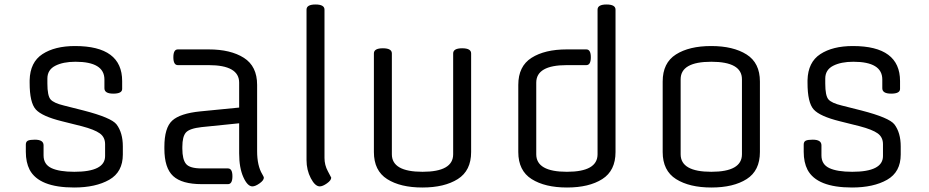

<svg xmlns="http://www.w3.org/2000/svg" viewBox="-20 -820 4136 855"><path d="M445 -427V-466Q445 -545 316 -545Q261 -545 226 -527Q191 -509 191 -470V-448Q191 -394 205 -377.5Q219 -361 265 -350L352 -328Q476 -296 499 -266Q527 -229 527 -168V-132Q527 -54 466.5 -19.5Q406 15 310 15Q154 15 112 -64Q95 -97 95 -144V-176Q95 -189 104 -193.5Q113 -198 135 -198Q174 -198 174 -173V-128Q174 -88 209 -71.5Q244 -55 311 -55Q448 -55 448 -125V-178Q448 -209 424.5 -226Q401 -243 344 -258L256 -280Q167 -302 139.5 -332.5Q112 -363 112 -451V-463Q114 -543 169 -579Q224 -615 314 -615Q524 -615 524 -459V-424Q524 -403 484.5 -403Q445 -403 445 -427Z M995 0H878Q790 0 751 -36Q712 -72 712 -158V-166Q712 -251 747 -283Q782 -315 872 -324L1045 -341V-452Q1045 -530 909 -530H772Q752 -530 752 -565Q752 -600 772 -600H909Q1007 -600 1066 -562.5Q1125 -525 1125 -442V-147Q1125 -82 1148 -44Q1155 -32 1155 -29Q1155 -17 1136 -3.5Q1117 10 1104 10Q1082 10 1063.5 -31.5Q1045 -73 1045 -137V-271L878 -254Q824 -248 808 -230Q792 -212 792 -166V-158Q792 -110 808.5 -90Q825 -70 878 -70H995Q1015 -70 1015 -35Q1015 0 995 0Z M1425 -777V-117Q1425 -85 1440 -57.5Q1455 -30 1455 -29Q1455 -17 1436 -3.5Q1417 10 1404 10Q1383 10 1364 -26.5Q1345 -63 1345 -107V-777Q1345 -800 1385 -800Q1425 -800 1425 -777Z M2078 -582V-143Q2078 -60 2018.5 -22.5Q1959 15 1861 15Q1763 15 1704 -22.5Q1645 -60 1645 -143V-582Q1645 -605 1685 -605Q1725 -605 1725 -582V-133Q1725 -55 1861.5 -55Q1998 -55 1998 -133V-582Q1998 -605 2038 -605Q2078 -605 2078 -582Z M2721 -777V-143Q2721 -60 2662 -22.5Q2603 15 2505 15Q2407 15 2347.5 -22.5Q2288 -60 2288 -143V-442Q2288 -525 2347 -562.5Q2406 -600 2504 -600H2591Q2611 -600 2611 -565Q2611 -530 2591 -530H2504Q2368 -530 2368 -452V-133Q2368 -55 2504.5 -55Q2641 -55 2641 -133V-777Q2641 -800 2681 -800Q2721 -800 2721 -777Z M3284 -133V-467Q3284 -545 3147.5 -545Q3011 -545 3011 -467V-133Q3011 -55 3147.5 -55Q3284 -55 3284 -133ZM3364 -457V-143Q3364 -60 3305 -22.5Q3246 15 3148 15Q3050 15 2990.5 -22.5Q2931 -60 2931 -143V-457Q2931 -540 2990 -577.5Q3049 -615 3147 -615Q3245 -615 3304.5 -577.5Q3364 -540 3364 -457Z M3909 -427V-466Q3909 -545 3780 -545Q3725 -545 3690 -527Q3655 -509 3655 -470V-448Q3655 -394 3669 -377.5Q3683 -361 3729 -350L3816 -328Q3940 -296 3963 -266Q3991 -229 3991 -168V-132Q3991 -54 3930.5 -19.5Q3870 15 3774 15Q3618 15 3576 -64Q3559 -97 3559 -144V-176Q3559 -189 3568 -193.5Q3577 -198 3599 -198Q3638 -198 3638 -173V-128Q3638 -88 3673 -71.5Q3708 -55 3775 -55Q3912 -55 3912 -125V-178Q3912 -209 3888.5 -226Q3865 -243 3808 -258L3720 -280Q3631 -302 3603.5 -332.5Q3576 -363 3576 -451V-463Q3578 -543 3633 -579Q3688 -615 3778 -615Q3988 -615 3988 -459V-424Q3988 -403 3948.5 -403Q3909 -403 3909 -427Z"/></svg>

Font: Offside
Style: Regular
Weight: 400
Designer: Eduardo Rodriguez Tunni
Foundry: Eduardo Rodriguez Tunni
Version: Version 1.001